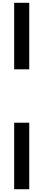

<svg xmlns="http://www.w3.org/2000/svg" viewBox="-20 -1020 310 1371"><path d="M81.2 -1000H188.8V-525H81.2ZM81.2 -143.8H188.8V331.2H81.2Z"/></svg>

Font: Abordage
Style: Regular
Weight: 400
Designer: Ange Degheest & Eugénie Bidaut
Foundry: Velvetyne Type Foundry
Version: Version 1.000;FEAKit 1.0